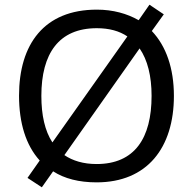

<svg xmlns="http://www.w3.org/2000/svg" viewBox="-20 -766 821 817"><path d="M720 -358C720 -475 687 -570 626 -634L677 -705L616 -746L570 -680C521 -708 461 -725 392 -725C168 -725 61 -578 61 -359C61 -243 90 -148 149 -83L97 -9L158 31L206 -37C254 -6 316 10 391 10C606 10 720 -137 720 -358ZM156 -358C156 -538 230 -646 392 -646C445 -646 488 -634 522 -611L203 -160C171 -209 156 -276 156 -358ZM625 -358C625 -178 553 -68 391 -68C335 -68 289 -82 254 -106L574 -560C608 -511 625 -442 625 -358Z"/></svg>

Font: Noto Sans Cypriot
Style: Regular
Weight: 400
Designer: Monotype Design Team
Foundry: Monotype Imaging Inc.
Version: Version 2.002